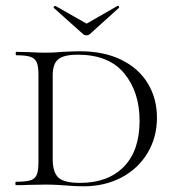

<svg xmlns="http://www.w3.org/2000/svg" viewBox="-20 -650 608 674"><path d="M210 1Q198 0 180 -1Q162 -2 139 -2L80 -1Q64 0 36 0Q34 0 34 -6Q34 -12 36 -12Q71 -12 87 -17Q103 -22 109 -36.5Q115 -51 115 -81V-387Q115 -417 109 -431Q103 -445 87 -450.5Q71 -456 37 -456Q35 -456 35 -462Q35 -468 37 -468L81 -467Q117 -465 139 -465Q170 -465 201 -468Q241 -470 261 -470Q345 -470 406 -440Q467 -410 499 -357Q531 -304 531 -237Q531 -168 498 -113Q465 -58 406.5 -27Q348 4 273 4Q245 4 210 1ZM470 -226Q470 -327 416 -392.5Q362 -458 253 -458Q204 -458 184.5 -442Q165 -426 165 -385V-92Q165 -46 184.5 -27Q204 -8 261 -8Q359 -8 414.5 -64.5Q470 -121 470 -226ZM168 -624Q168 -626 171 -628Q174 -630 175 -629L284 -567L392 -629L394 -630Q396 -630 397.5 -626.5Q399 -623 397 -622L295 -530Q291 -526 284 -526Q276 -526 272 -530L169 -622Z"/></svg>

Font: Cormorant SC Light
Style: Regular
Weight: 300
Designer: Christian Thalmann (Catharsis Fonts)
Foundry: Catharsis Fonts
Version: Version 4.000